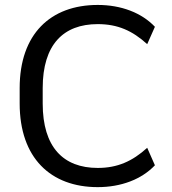

<svg xmlns="http://www.w3.org/2000/svg" viewBox="-20 -748 698 777"><path d="M375.5 -650.4C456.1 -650.4 515.6 -624 575.7 -569.3L606.9 -639.6C552.7 -696.8 469.7 -728 375.5 -728C184.6 -728 59.6 -610.4 59.6 -391.6V-329.1C59.6 -108.9 185.1 9.3 375.5 9.3C469.7 9.3 552.7 -22 606.9 -79.1L575.7 -149.9C515.6 -95.2 455.1 -68.4 375.5 -68.4C236.3 -68.4 152.8 -152.3 152.8 -329.1V-391.6C152.8 -567.4 236.3 -650.4 375.5 -650.4Z"/></svg>

Font: Winston
Style: Regular
Weight: 400
Designer: Vernon Adams, Kim Jin-seong, David Berlow, Cristiano Sobral
Foundry: The Winston Project Authors
Version: Version 3.004